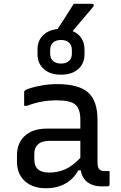

<svg xmlns="http://www.w3.org/2000/svg" viewBox="-20 -988 640 1018"><path d="M371 -968H468Q474 -968 476.5 -963Q479 -958 475 -953Q453 -927 437.5 -908.5Q422 -890 405.5 -871Q389 -852 365 -823Q395 -811 411.5 -785.5Q428 -760 428 -727V-700Q428 -651 394.5 -621.5Q361 -592 304 -592Q246 -592 212.5 -621.5Q179 -651 179 -700V-727Q179 -771 207.5 -800Q236 -829 285 -834Q307 -867 327.5 -899Q348 -931 371 -968ZM304 -776Q276 -776 261 -762Q246 -748 246 -723V-703Q246 -680 260 -666Q275 -651 304 -651Q331 -651 346 -665Q361 -679 361 -703V-723Q361 -747 348 -760Q332 -776 304 -776ZM497 -351V-126Q497 -100 507 -90Q515 -81 536 -81H561V-11Q561 0 550 0H515Q474 0 445 -21Q416 -42 408 -85H395Q370 -39 326.5 -14.5Q283 10 223 10Q153 10 111.5 -28Q70 -66 70 -132V-164Q70 -230 112 -268Q154 -306 227 -306H406V-352Q406 -412 379 -434Q352 -456 283 -456Q238 -456 200.5 -449Q163 -442 123 -427H108V-499Q108 -504 111 -507Q116 -513 141.5 -521Q167 -529 204.5 -535.5Q242 -542 283 -542Q396 -542 446.5 -498.5Q497 -455 497 -351ZM162 -142Q162 -73 240 -73Q286 -73 325 -90Q364 -107 406 -151V-241H240Q200 -241 180 -221Q162 -205 162 -172Z"/></svg>

Font: Recursive Sn Lnr St
Style: Regular
Weight: 400
Version: Version 1.079;hotconv 1.0.112;makeotfexe 2.5.65598; ttfautoh